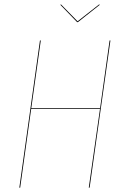

<svg xmlns="http://www.w3.org/2000/svg" viewBox="-20 -867 577 887"><path d="M438 -846.7 440.9 -844.7 339.8 -764.6H336.4L258.8 -844.7L261.7 -846.7L338.4 -768.6ZM73.2 0H69.3L164.6 -680.2H168.5L124.5 -367.2H442.4L486.3 -680.2H490.2L394 0H390.1L441.9 -363.8H124Z"/></svg>

Font: Fira Sans Compressed Four
Style: Italic
Weight: 100
Width: 3
Italic angle: -8°
Designer: Carrois Corporate & Edenspiekermann AG
Foundry: Carrois Corporate GbR & Edenspiekermann AG
Version: Version 4.203;PS 004.203;hotconv 1.0.88;makeotf.lib2.5.64775